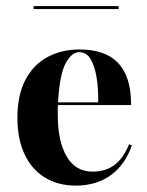

<svg xmlns="http://www.w3.org/2000/svg" viewBox="-20 -589 477 621"><path d="M225 11.3Q167.7 11.3 125 -14.9Q82.3 -41.1 59.3 -90.3Q36.3 -139.5 36.3 -208.1Q36.3 -281.5 62.1 -330.6Q87.9 -379.8 133.5 -404.4Q179 -429 237.1 -429Q289.5 -429 327 -410.9Q364.5 -392.7 384.3 -352.8Q404 -312.9 404 -249.2H127.4L125.8 -258.1H297.6Q298.4 -302.4 292.3 -339.1Q286.3 -375.8 273 -398Q259.7 -420.2 236.3 -420.2Q211.3 -420.2 191.9 -383.5Q172.6 -346.8 167.7 -256.5V-254.8Q166.9 -246 166.9 -236.3Q166.9 -226.6 166.9 -216.1Q166.9 -132.3 195.6 -83.1Q224.2 -33.9 279 -33.9Q321 -33.9 350 -55.2Q379 -76.6 397.6 -122.6L406.5 -118.5Q383.9 -54.8 337.5 -21.8Q291.1 11.3 225 11.3ZM88.7 -559.7V-569.4H363.7V-559.7Z"/></svg>

Font: Playfair 144pt SemiCondensed ExtraBold
Style: Regular
Weight: 800
Width: 4
Designer: Claus Eggers Sørensen
Foundry: Claus Eggers Sørensen
Version: Version 2.203